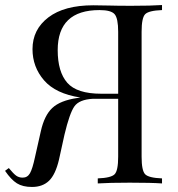

<svg xmlns="http://www.w3.org/2000/svg" viewBox="-32 -728 705 762"><path d="M530 -602V-106Q530 -51 544 -36.5Q558 -22 611 -20V0Q569 -3 483 -3Q402 -3 356 0V-20Q409 -22 423 -36.5Q437 -51 437 -106V-336H337Q282 -333 263 -305.5Q244 -278 224 -194L202 -94Q188 -35 162.5 -10.5Q137 14 95 14Q58 14 35 -0.5Q12 -15 -12 -50L3 -61Q21 -39 32 -31Q43 -23 58 -23Q77 -23 87 -40.5Q97 -58 107 -105L130 -207Q144 -270 175.5 -299.5Q207 -329 274 -339L287 -341Q189 -356 143 -409Q97 -462 97 -533Q97 -611 160 -659Q223 -707 338 -707Q371 -707 402 -706Q434 -705 489 -705Q569 -705 611 -708V-688Q558 -686 544 -671.5Q530 -657 530 -602ZM363 -688Q197 -688 197 -529Q197 -443 235 -399.5Q273 -356 370 -356H437V-602Q437 -655 423 -671.5Q409 -688 363 -688Z"/></svg>

Font: Playfair Display
Style: Regular
Weight: 400
Designer: Claus Eggers S?rensen
Foundry: Claus Eggers S?rensen
Version: Version 1.003